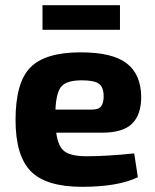

<svg xmlns="http://www.w3.org/2000/svg" viewBox="-20 -709 600 741"><path d="M443 -594H144V-689H443ZM375 -197H197Q204 -143 229.5 -124.5Q255 -106 314 -106Q393 -106 498 -117L512 -25Q435 12 297 12Q158 12 99 -48Q40 -108 40 -246Q40 -391 97.5 -449Q155 -507 291 -507Q414 -507 469 -464.5Q524 -422 525 -335Q525 -266 489.5 -231.5Q454 -197 375 -197ZM194 -286H334Q361 -286 370.5 -299Q380 -312 380 -337Q380 -372 362 -385.5Q344 -399 296 -399Q239 -399 218 -376.5Q197 -354 194 -286Z"/></svg>

Font: Exo 2.0
Style: Bold
Weight: 700
Designer: Natanael Gama
Version: Version 1.001;PS 001.001;hotconv 1.0.70;makeotf.lib2.5.58329